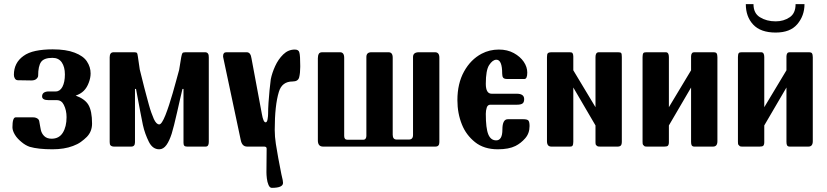

<svg xmlns="http://www.w3.org/2000/svg" viewBox="-20 -707 3990 926"><path d="M233 13Q164 13 123 1Q103 -6 85 -21Q75 -29 66.5 -38Q58 -47 52 -57Q40 -77 40 -93Q40 -140 55 -141H140Q152 -141 161 -135Q169 -130 170 -118Q172 -108 173.5 -98.5Q175 -89 177 -80Q181 -63 193 -51Q206 -38 229 -38Q265 -38 283 -67Q301 -96 301 -142Q301 -175 288 -201Q277 -224 254 -224H215Q183 -224 183 -242Q183 -264 212 -266H249Q269 -266 281 -288Q293 -311 293 -348Q293 -384 278 -406Q263 -428 233 -428Q192 -428 178 -408Q164 -388 164 -342Q164 -334 155 -326Q147 -319 131 -319L67 -320Q57 -320 52 -328Q47 -336 47 -346Q47 -404 93 -437Q116 -454 152 -461.5Q188 -469 234 -469Q299 -469 340 -453Q382 -437 399 -411Q417 -384 417 -353Q417 -331 408 -308Q404 -297 398 -287Q392 -277 384 -269Q369 -254 345 -246Q389 -230 406 -202Q424 -172 424 -111Q424 -73 399 -47Q386 -34 370 -22.5Q354 -11 332 -3Q290 13 233 13Z M636 -278H631V-21Q631 0 613 0H530Q519 0 513 -6Q509 -10 509 -22V-431Q509 -455 528 -455H628Q638 -455 641 -451Q643 -448 645 -434L654 -372Q660 -348 665.5 -326Q671 -304 676 -284Q681 -265 686.5 -244.5Q692 -224 698 -202Q704 -180 710 -163.5Q716 -147 722 -133Q734 -107 748 -107Q760 -107 778 -152Q787 -175 795.5 -201Q804 -227 813 -258Q822 -289 829.5 -317Q837 -345 844 -370L854 -431Q857 -447 860 -451Q863 -455 875 -455H969Q988 -455 987 -430V-22Q987 0 972 0H882Q873 0 869 -4Q865 -8 865 -18V-278H860Q855 -257 848.5 -229Q842 -201 834 -165Q826 -129 819.5 -104Q813 -79 808 -62Q797 -28 783 -8Q768 13 748 13Q716 13 698 -23Q689 -41 681.5 -61.5Q674 -82 669 -105Q664 -128 656 -171Q648 -214 636 -278Z M1261 -117Q1268 -117 1270.5 -132Q1273 -147 1273 -157Q1273 -181 1275 -211.5Q1277 -242 1280 -272.5Q1283 -303 1286 -325Q1292 -355 1307 -388Q1322 -421 1346 -444.5Q1370 -468 1402 -468Q1421 -468 1424 -453Q1426 -446 1427 -430Q1428 -414 1428 -390Q1428 -388 1428 -386.5Q1428 -385 1428 -384Q1428 -355 1423 -334.5Q1418 -314 1391 -314Q1340 -314 1325 -264Q1305 -199 1305 -80Q1305 -48 1310.5 -12.5Q1316 23 1322 55Q1330 97 1337 133Q1342 154 1343.5 161.5Q1345 169 1345 175Q1345 199 1291 199Q1281 199 1275 185Q1269 171 1267 153.5Q1265 136 1265 124L1266 10Q1266 0 1254 0H1172Q1147 0 1141 -32L1057 -428Q1056 -430 1056 -433Q1056 -436 1056 -437Q1056 -455 1072 -455H1170Q1189 -455 1193 -425L1243 -157Q1250 -117 1261 -117Z M2080 0H1538Q1513 0 1513 -30V-426Q1513 -440 1518 -448Q1522 -455 1535 -455H1620Q1640 -455 1640 -428V-51Q1640 -33 1656 -33H1730Q1740 -33 1743 -38Q1747 -44 1747 -51V-432Q1747 -455 1771 -455H1854Q1874 -455 1874 -429V-57Q1874 -34 1893 -34H1952Q1972 -34 1972 -56V-432Q1972 -454 1998 -455H2078Q2099 -455 2099 -429V-21Q2099 0 2080 0Z M2504 -132Q2523 -132 2528.5 -125.5Q2534 -119 2534 -99Q2534 -64 2513 -40Q2492 -16 2466 -3Q2434 13 2381 13Q2314 13 2271 -21.5Q2228 -56 2208 -106Q2186 -160 2186 -224Q2186 -304 2218 -362Q2250 -420 2303 -448Q2341 -468 2386 -468Q2427 -468 2458 -451Q2489 -434 2506 -409Q2523 -384 2523 -357Q2523 -326 2509 -326Q2509 -326 2508 -326H2426Q2412 -326 2407 -332Q2402 -338 2402 -352Q2402 -419 2374 -419Q2356 -419 2339 -393Q2323 -368 2323 -303Q2323 -255 2351 -255H2472Q2508 -255 2508 -229Q2508 -213 2499.5 -207.5Q2491 -202 2474 -202H2345Q2332 -202 2327.5 -188Q2323 -174 2323 -158Q2323 -88 2335 -59Q2347 -30 2373 -30Q2403 -30 2403 -82Q2403 -132 2429 -132Z M2852 -190V-432Q2852 -454 2867 -455H2961Q2973 -455 2976 -451Q2979 -447 2979 -432V-24Q2979 -10 2974 -5Q2969 0 2959 0H2874Q2864 0 2861 -2Q2856 -6 2854 -8Q2853 -10 2852.5 -13.5Q2852 -17 2852 -21V-102L2745 -285V-23Q2745 -10 2741 -4Q2738 0 2730 0H2639Q2618 0 2618 -26V-431Q2618 -446 2622 -450Q2627 -455 2638 -455H2728Q2738 -455 2741 -451Q2745 -445 2745 -435V-368Z M3206 -190 3313 -368V-435Q3313 -444 3317 -450Q3320 -455 3330 -455H3420Q3433 -455 3436 -450Q3440 -444 3440 -431V-26Q3440 0 3419 0H3328Q3320 0 3316 -6Q3313 -11 3313 -23V-285L3206 -102V-21Q3206 -9 3201 -4Q3197 0 3184 0H3099Q3091 0 3088 -2Q3084 -5 3081 -9Q3079 -12 3079 -24V-432Q3079 -445 3083 -451Q3086 -455 3097 -455H3191Q3206 -455 3206 -432Z M3721 -604Q3760 -604 3789 -624Q3817 -643 3817 -687H3860Q3860 -631 3825 -590Q3791 -550 3721 -550Q3648 -550 3612 -589Q3577 -627 3577 -687H3614Q3614 -643 3645 -624Q3677 -604 3721 -604ZM3666 -190 3773 -368V-435Q3773 -444 3777 -450Q3780 -455 3790 -455H3880Q3893 -455 3896 -450Q3900 -444 3900 -431V-26Q3900 0 3879 0H3788Q3780 0 3776 -6Q3773 -11 3773 -23V-285L3666 -102V-21Q3666 -9 3661 -4Q3657 0 3644 0H3559Q3551 0 3548 -2Q3544 -5 3541 -9Q3539 -12 3539 -24V-432Q3539 -445 3543 -451Q3546 -455 3557 -455H3651Q3666 -455 3666 -432Z"/></svg>

Font: Shafarik
Style: Regular
Weight: 400
Version: Version 1.001; ttfautohint (v1.8.4.7-5d5b)